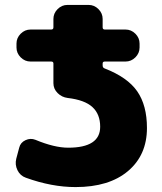

<svg xmlns="http://www.w3.org/2000/svg" viewBox="-20 -750 659 780"><path d="M405 -472Q498 -436 537.5 -379Q577 -322 577 -230Q577 -120 500 -55Q423 10 287 10Q190 10 85 -28Q62 -36 51 -58.5Q40 -81 46 -105L58 -150Q63 -171 83.5 -180.5Q104 -190 124 -182Q201 -150 257 -150Q387 -150 387 -235Q387 -286 355.5 -315Q324 -344 255 -352Q231 -355 214 -372Q197 -389 197 -412V-492Q197 -500 188 -500H104Q81 -500 64 -517Q47 -534 47 -557V-573Q47 -596 64 -613Q81 -630 104 -630H188Q197 -630 197 -639V-673Q197 -696 214 -713Q231 -730 254 -730H340Q363 -730 380 -713Q397 -696 397 -673V-639Q397 -630 406 -630H490Q513 -630 530 -613Q547 -596 547 -573V-557Q547 -534 530 -517Q513 -500 490 -500H406Q397 -500 397 -492V-484Q397 -475 405 -472Z"/></svg>

Font: Rounded Mplus 1c Black
Style: Regular
Weight: 900
Version: Version 1.059.20150529